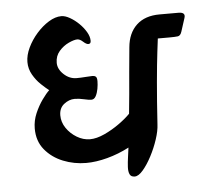

<svg xmlns="http://www.w3.org/2000/svg" viewBox="-49 -684 804 758"><g transform="rotate(-5 353.0 -305.0)"><path d="M72 -464Q72 -491 86 -520.5Q100 -550 122.5 -575.5Q145 -601 171 -617Q197 -633 221 -633Q236 -633 254.5 -622.5Q273 -612 289.5 -596Q306 -580 317 -561.5Q328 -543 328 -526Q328 -514 318 -514Q310 -514 298 -525Q286 -536 276 -536Q263 -536 241.5 -526Q220 -516 203.5 -497Q187 -478 187 -451Q187 -426 209.5 -405Q232 -384 260 -384Q277 -384 295 -385.5Q313 -387 323 -387Q331 -387 336 -383Q341 -379 341 -365Q341 -351 338 -334.5Q335 -318 328.5 -306Q322 -294 311 -294Q300 -294 281 -298.5Q262 -303 245 -303Q223 -303 203 -287.5Q183 -272 183 -243Q183 -216 199 -192.5Q215 -169 240 -154Q265 -139 292 -139Q318 -139 349.5 -153.5Q381 -168 409.5 -188.5Q438 -209 454 -226Q458 -263 461.5 -303.5Q465 -344 469 -390Q473 -436 478 -487Q483 -543 516.5 -574.5Q550 -606 608 -606H683Q712 -606 705 -584L688 -531Q683 -515 672.5 -513.5Q662 -512 638 -512H593Q592 -504 586.5 -459Q581 -414 574.5 -341Q568 -268 562 -174Q561 -149 550 -115.5Q539 -82 522.5 -50.5Q506 -19 488 2Q470 23 455 23Q440 23 435 12Q430 1 431 -17Q432 -35 435 -56L440 -93Q398 -71 353 -59Q308 -47 269 -47Q221 -47 177.5 -64.5Q134 -82 106 -116Q78 -150 78 -200Q78 -231 90.5 -260Q103 -289 119.5 -312Q136 -335 148 -346Q135 -356 117 -373Q99 -390 85.5 -413.5Q72 -437 72 -464Z"/></g></svg>

Font: Alkatra
Style: Regular
Weight: 400
Designer: Suman Bhandary
Version: Version 1.100;gftools[0.9.22]